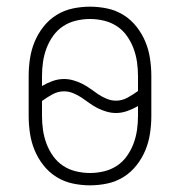

<svg xmlns="http://www.w3.org/2000/svg" viewBox="-20 -548 540 576"><path d="M250 8Q224 8 198 2.5Q172 -3 149.5 -17Q127 -31 110.5 -52Q94 -73 84 -97Q74 -121 70 -147.5Q66 -174 66 -200V-320Q66 -346 70 -372.5Q74 -399 84 -423Q94 -447 110.5 -468Q127 -489 149.5 -503Q172 -517 198 -522.5Q224 -528 250 -528Q276 -528 302 -522.5Q328 -517 350.5 -503Q373 -489 389.5 -468Q406 -447 416 -423Q426 -399 430 -372.5Q434 -346 434 -320V-200Q434 -174 430 -147.5Q426 -121 416 -97Q406 -73 389.5 -52Q373 -31 350.5 -17Q328 -3 302 2.5Q276 8 250 8ZM328 -246Q346 -246 362.5 -255Q379 -264 394 -275V-320Q394 -341 391 -362Q388 -383 380.5 -403Q373 -423 360.5 -440.5Q348 -458 330.5 -469.5Q313 -481 292 -486Q271 -491 250 -491Q229 -491 208 -486Q187 -481 169.5 -469.5Q152 -458 139.5 -440.5Q127 -423 119.5 -403Q112 -383 109 -362Q106 -341 106 -320V-290Q121 -299 138 -305Q155 -311 172 -311Q186 -311 200 -307Q214 -303 227 -296.5Q240 -290 251.5 -281.5Q263 -273 275 -265Q287 -257 300.5 -251.5Q314 -246 328 -246ZM250 -29Q271 -29 292 -34Q313 -39 330.5 -50.5Q348 -62 360.5 -79.5Q373 -97 380.5 -117Q388 -137 391 -158Q394 -179 394 -200V-230Q379 -221 362 -215Q345 -209 328 -209Q314 -209 300 -213Q286 -217 273 -223.5Q260 -230 248.5 -238.5Q237 -247 225 -255Q213 -263 199.5 -268.5Q186 -274 172 -274Q154 -274 137.5 -265Q121 -256 106 -245V-200Q106 -179 109 -158Q112 -137 119.5 -117Q127 -97 139.5 -79.5Q152 -62 169.5 -50.5Q187 -39 208 -34Q229 -29 250 -29Z"/></svg>

Font: Iosevka Curly Slab Extralight
Style: Regular
Weight: 200
Monospace: yes
Designer: Belleve Invis
Foundry: Belleve Invis
Version: Version 22.1.2; ttfautohint (v1.8.4)